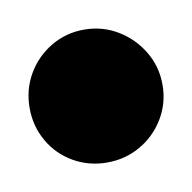

<svg xmlns="http://www.w3.org/2000/svg" viewBox="-74 -765 249 249"><g transform="rotate(-10 50.5 -640.5)"><path d="M-37 -640Q-37 -616 -25.5 -596Q-14 -576 6 -564.5Q26 -553 50 -553Q74 -553 94 -564.5Q114 -576 126 -596Q138 -616 138 -640Q138 -664 126 -684Q114 -704 94 -716Q74 -728 50 -728Q26 -728 6 -716Q-14 -704 -25.5 -684Q-37 -664 -37 -640Z"/></g></svg>

Font: Linefont
Style: Bold
Weight: 700
Monospace: yes
Version: Version 3.002;gftools[0.9.33]